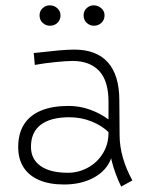

<svg xmlns="http://www.w3.org/2000/svg" viewBox="-20 -672 534 711"><path d="M428.7 19Q381.8 -78.1 381.8 -169.9V-294.9Q381.8 -373 346.9 -409.7Q312 -446.3 249 -446.3Q226.6 -446.3 185.3 -442.1Q144 -438 108.9 -431.6L105 -475.6Q164.6 -482.4 198.5 -485.4Q232.4 -488.3 255.4 -488.3Q336.9 -488.3 379.2 -441.4Q421.4 -394.5 421.9 -301.8L422.9 -170.9Q423.3 -89.4 470.2 -3.9ZM216.8 11.2Q163.1 11.2 125 -5.1Q86.9 -21.5 67.1 -52.5Q47.4 -83.5 47.4 -127.4Q47.4 -177.7 69.1 -211.7Q90.8 -245.6 132.6 -262.7Q174.3 -279.8 233.9 -279.8Q273.4 -279.8 311 -266.8Q348.6 -253.9 383.8 -228.5L385.3 -179.7Q358.4 -206.5 319.3 -222.2Q280.3 -237.8 236.3 -237.8Q167.5 -237.8 130.9 -210Q94.2 -182.1 94.7 -127Q95.2 -81.5 130.9 -56.9Q166.5 -32.2 231.9 -32.2Q270 -32.2 304.7 -50.8Q339.4 -69.3 360.6 -103.3Q381.8 -137.2 381.8 -180.2L397 -120.1Q397 -84 374.5 -54Q352.1 -23.9 311 -6.3Q270 11.2 216.8 11.2ZM165 -576.7Q149.4 -576.7 137.9 -587.4Q126.5 -598.1 126.5 -615.2Q126.5 -631.3 137.9 -641.8Q149.4 -652.3 164.1 -652.3Q180.2 -652.3 192.1 -641.6Q204.1 -630.9 204.1 -615.2Q204.1 -598.6 192.9 -587.6Q181.6 -576.7 165 -576.7ZM327.6 -576.7Q312.5 -576.7 301 -587.4Q289.6 -598.1 289.6 -615.2Q289.6 -631.3 300.8 -641.8Q312 -652.3 326.7 -652.3Q342.8 -652.3 355 -641.6Q367.2 -630.9 367.2 -615.2Q367.2 -598.6 355.7 -587.6Q344.2 -576.7 327.6 -576.7Z"/></svg>

Font: DavidDev Light
Style: Regular
Weight: 300
Designer: David.dev
Foundry: David.dev
Version: Version 1.001;FEAKit 1.0